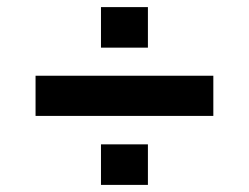

<svg xmlns="http://www.w3.org/2000/svg" viewBox="-20 -520 700 540"><path d="M396 -386V-500H264V-386ZM580 -194V-307H80V-194ZM396 0V-114H264V0Z"/></svg>

Font: Plus Jakarta Sans
Style: Bold
Weight: 700
Designer: Gumpita Rahayu
Foundry: Tokotype
Version: Version 2.071;gftools[0.9.30]